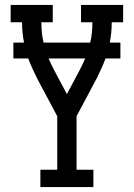

<svg xmlns="http://www.w3.org/2000/svg" viewBox="-20 -755 540 775"><path d="M143 0V-70H211V-286L130 -438Q120 -458 111 -478Q102 -498 94 -519H34V-583H77Q73 -603 71 -623.5Q69 -644 69 -665H23V-735H193V-665H147Q147 -644 149 -623.5Q151 -603 156 -583H344Q349 -603 351 -623.5Q353 -644 353 -665H307V-735H477V-665H431Q431 -644 429 -623.5Q427 -603 423 -583H466V-519H406Q398 -498 389 -478Q380 -458 370 -438L289 -286V-70H357V0ZM250 -375 301 -471Q307 -483 313 -495Q319 -507 324 -519H176Q181 -507 187 -495Q193 -483 199 -471Z"/></svg>

Font: Iosevka Curly Slab
Style: Regular
Weight: 400
Monospace: yes
Designer: Belleve Invis
Foundry: Belleve Invis
Version: Version 22.1.2; ttfautohint (v1.8.4)